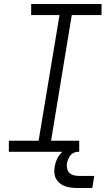

<svg xmlns="http://www.w3.org/2000/svg" viewBox="-20 -755 540 955"><path d="M24 0V-55H172L276 -680H135V-735H485V-680H337L234 -55H374V0ZM364 180Q348 180 332.5 178Q317 176 303 171Q289 166 277.5 156.5Q266 147 259 134.5Q252 122 250.5 106Q249 90 252 75Q255 54 265 33.5Q275 13 292.5 -1.5Q310 -16 331.5 -22Q353 -28 374 -28L369 0Q358 0 347.5 4.5Q337 9 330 18Q323 27 319 37.5Q315 48 313 58Q311 71 314 84Q317 97 326 105.5Q335 114 348 117Q361 120 374 120H449L439 180Z"/></svg>

Font: Iosevka Curly Light Oblique
Style: Regular
Weight: 300
Italic angle: -9°
Monospace: yes
Designer: Belleve Invis
Foundry: Belleve Invis
Version: Version 11.1.0; ttfautohint (v1.8.3)